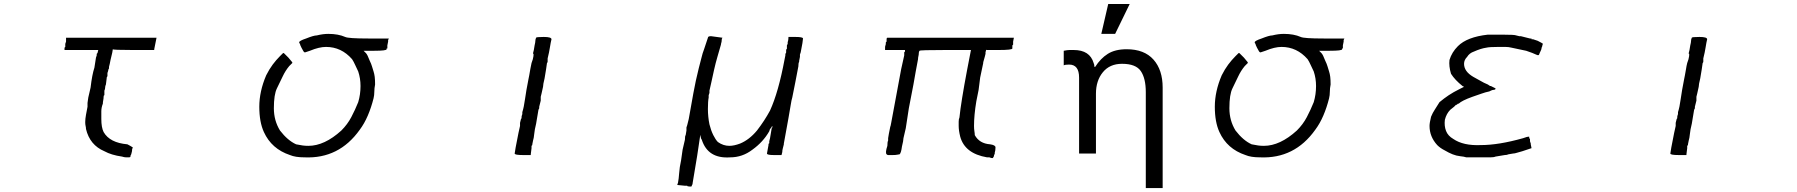

<svg xmlns="http://www.w3.org/2000/svg" viewBox="-20 -782 9153 978"><path d="M308.6 -527.3V-531.2V-539.1L312.5 -543V-546.9V-558.6L316.4 -570.3V-589.8H777.3L769.5 -550.8L765.6 -531.2V-527.3H656.2Q554.7 -527.3 554.7 -531.2Q554.7 -523.4 543 -476.6L539.1 -457L535.2 -441.4V-433.6Q531.2 -425.8 531.2 -425.8V-421.9L527.3 -410.2V-394.5L523.4 -386.7V-382.8L519.5 -351.6Q515.6 -343.8 515.6 -335.9Q515.6 -328.1 511.7 -320.3V-304.7V-296.9Q507.8 -296.9 507.8 -289.1Q507.8 -281.2 505.9 -271.5Q503.9 -261.7 503.9 -253.9Q496.1 -234.4 496.1 -214.8Q496.1 -195.3 496.1 -175.8Q496.1 -132.8 507.8 -109.4Q539.1 -54.7 628.9 -46.9Q644.5 -39.1 656.2 -31.2V-27.3Q652.3 -27.3 652.3 -11.7L648.4 3.9Q644.5 11.7 644.5 11.7V15.6Q644.5 19.5 636.7 19.5Q632.8 19.5 623 19.5Q613.3 19.5 601.6 15.6Q546.9 7.8 511.7 -11.7Q437.5 -43 418 -125Q418 -132.8 416 -140.6Q414.1 -148.4 414.1 -160.2Q414.1 -175.8 418 -197.3Q421.9 -218.8 425.8 -238.3V-257.8L429.7 -285.2L441.4 -335.9Q449.2 -402.3 460.9 -437.5L468.8 -488.3L472.7 -500V-507.8L476.6 -511.7L480.5 -527.3Z M1738.3 -593.8Q1753.9 -585.9 1855.5 -585.9H1960.9L1957 -578.1V-570.3L1953.1 -550.8V-535.2H1949.2V-531.2Q1949.2 -523.4 1886.7 -523.4H1859.4H1832Q1832 -523.4 1839.8 -515.6L1843.8 -511.7Q1851.6 -503.9 1863.3 -472.7Q1871.1 -457 1875 -443.4Q1878.9 -429.7 1882.8 -418Q1886.7 -406.2 1888.7 -390.6Q1890.6 -375 1890.6 -351.6Q1886.7 -332 1886.7 -314.5Q1886.7 -296.9 1882.8 -281.2Q1871.1 -234.4 1853.5 -193.4Q1835.9 -152.3 1812.5 -121.1Q1707 27.3 1531.2 19.5Q1484.4 19.5 1457 7.8Q1363.3 -23.4 1324.2 -109.4Q1300.8 -160.2 1300.8 -238.3Q1300.8 -316.4 1335.9 -398.4Q1351.6 -429.7 1369.1 -453.1Q1386.7 -476.6 1406.2 -496.1L1421.9 -511.7H1425.8L1449.2 -488.3L1468.8 -464.8V-460.9L1453.1 -445.3Q1433.6 -421.9 1419.9 -392.6Q1406.2 -363.3 1390.6 -332Q1375 -300.8 1375 -230.5Q1375 -168 1406.2 -117.2Q1445.3 -66.4 1488.3 -46.9Q1507.8 -43 1521.5 -41Q1535.2 -39.1 1550.8 -39.1Q1632.8 -39.1 1718.8 -117.2Q1750 -148.4 1769.5 -185.5Q1789.1 -222.7 1804.7 -261.7Q1816.4 -300.8 1816.4 -343.8Q1816.4 -382.8 1804.7 -418Q1796.9 -433.6 1789.1 -451.2Q1781.2 -468.8 1773.4 -480.5Q1718.8 -543 1640.6 -543Q1605.5 -543 1558.6 -523.4L1535.2 -515.6H1531.2Q1527.3 -515.6 1515.6 -539.1Q1507.8 -554.7 1507.8 -558.6Q1503.9 -562.5 1503.9 -566.4Q1503.9 -574.2 1539.1 -585.9Q1578.1 -601.6 1593.8 -601.6Q1625 -609.4 1652.3 -609.4Q1703.1 -609.4 1738.3 -593.8Z M2750 -593.8Q2789.1 -593.8 2789.1 -582Q2785.2 -566.4 2781.2 -541Q2777.3 -515.6 2769.5 -484.4V-468.8Q2769.5 -464.8 2767.6 -462.9Q2765.6 -460.9 2765.6 -457L2761.7 -429.7L2753.9 -382.8Q2746.1 -351.6 2746.1 -339.8L2738.3 -304.7L2734.4 -289.1V-281.2V-273.4V-269.5L2726.6 -238.3V-230.5L2722.7 -222.7L2718.8 -199.2L2714.8 -175.8L2710.9 -152.3Q2703.1 -121.1 2701.2 -99.6Q2699.2 -78.1 2695.3 -66.4L2691.4 -46.9V-43L2687.5 -39.1V-27.3L2683.6 3.9V7.8H2644.5Q2601.6 7.8 2601.6 0Q2601.6 -7.8 2621.1 -105.5L2628.9 -140.6V-156.2L2632.8 -171.9Q2632.8 -175.8 2636.7 -179.7V-183.6Q2636.7 -191.4 2638.7 -195.3Q2640.6 -199.2 2640.6 -203.1V-210.9Q2648.4 -234.4 2654.3 -277.3Q2660.2 -320.3 2671.9 -378.9L2675.8 -398.4Q2679.7 -418 2681.6 -431.6Q2683.6 -445.3 2687.5 -460.9Q2695.3 -480.5 2697.3 -496.1Q2699.2 -511.7 2695.3 -507.8V-511.7L2699.2 -527.3L2703.1 -550.8Q2707 -566.4 2707 -574.2Q2707 -582 2710.9 -589.8Q2710.9 -593.8 2750 -593.8Z M3660.2 -589.8Q3656.2 -585.9 3656.2 -578.1Q3656.2 -570.3 3654.3 -564.5Q3652.3 -558.6 3652.3 -554.7Q3644.5 -527.3 3634.8 -494.1Q3625 -460.9 3617.2 -425.8Q3609.4 -390.6 3603.5 -363.3Q3597.7 -335.9 3593.8 -320.3V-312.5V-308.6L3589.8 -296.9V-285.2Q3585.9 -265.6 3585.9 -226.6Q3585.9 -207 3587.9 -187.5Q3589.8 -168 3593.8 -148.4Q3601.6 -117.2 3613.3 -93.8Q3625 -70.3 3636.7 -58.6Q3664.1 -39.1 3695.3 -39.1Q3718.8 -39.1 3750 -50.8Q3796.9 -70.3 3835.9 -117.2Q3875 -168 3902.3 -218.8Q3945.3 -312.5 3976.6 -480.5L3980.5 -500V-503.9V-507.8Q3984.4 -511.7 3984.4 -515.6V-523.4V-527.3Q3984.4 -531.2 3986.3 -531.2Q3988.3 -531.2 3988.3 -535.2V-539.1V-550.8L3992.2 -558.6V-566.4Q3996.1 -578.1 3996.1 -589.8V-593.8H4031.2Q4070.3 -593.8 4070.3 -585.9Q4070.3 -574.2 4058.6 -515.6L4054.7 -503.9V-492.2L4050.8 -472.7V-468.8Q4046.9 -460.9 4046.9 -449.2V-445.3L4031.2 -363.3L4015.6 -285.2Q4011.7 -273.4 4007.8 -248Q4003.9 -222.7 3996.1 -179.7L3972.7 -50.8V-46.9Q3968.8 -31.2 3966.8 -23.4Q3964.8 -15.6 3964.8 -7.8L3960.9 7.8H3921.9Q3886.7 7.8 3886.7 0Q3886.7 -3.9 3894.5 -43V-46.9Q3894.5 -50.8 3896.5 -50.8Q3898.4 -50.8 3898.4 -54.7V-62.5L3902.3 -78.1L3910.2 -125Q3910.2 -128.9 3914.1 -132.8V-140.6Q3910.2 -136.7 3910.2 -134.8Q3910.2 -132.8 3906.2 -128.9L3902.3 -125L3898.4 -113.3Q3867.2 -58.6 3812.5 -19.5Q3761.7 19.5 3699.2 19.5Q3585.9 27.3 3554.7 -70.3Q3550.8 -74.2 3548.8 -85.9Q3546.9 -97.7 3546.9 -93.8Q3543 -66.4 3539.1 -41Q3535.2 -15.6 3531.2 11.7L3507.8 152.3V156.2Q3503.9 160.2 3503.9 164.1Q3503.9 168 3500 168H3492.2Q3480.5 168 3480.5 164.1H3468.8L3429.7 160.2L3433.6 148.4Q3437.5 128.9 3439.5 99.6Q3441.4 70.3 3449.2 35.2L3457 -19.5L3468.8 -70.3Q3468.8 -89.8 3472.7 -93.8L3476.6 -117.2V-125V-132.8L3480.5 -144.5L3488.3 -175.8Q3500 -242.2 3511.7 -306.6Q3523.4 -371.1 3539.1 -433.6Q3546.9 -460.9 3552.7 -486.3Q3558.6 -511.7 3566.4 -531.2L3574.2 -554.7L3585.9 -589.8Q3585.9 -597.7 3601.6 -597.7Z M5144.5 -589.8 5140.6 -570.3V-554.7L5136.7 -550.8V-543V-539.1V-535.2Q5136.7 -527.3 5066.4 -527.3H5003.9V-531.2L5000 -515.6V-511.7V-507.8L4996.1 -492.2L4988.3 -464.8V-460.9L4972.7 -386.7L4968.8 -355.5L4964.8 -324.2L4953.1 -265.6Q4941.4 -195.3 4941.4 -140.6Q4941.4 -125 4943.4 -113.3Q4945.3 -101.6 4945.3 -93.8Q4968.8 -50.8 5023.4 -46.9Q5050.8 -43 5050.8 -31.2Q5050.8 -15.6 5046.9 -3.9V3.9Q5043 3.9 5043 11.7Q5043 15.6 5039.1 19.5Q5039.1 27.3 5019.5 19.5H5007.8Q4894.5 0 4871.1 -85.9Q4863.3 -117.2 4863.3 -140.6Q4863.3 -148.4 4863.3 -162.1Q4863.3 -175.8 4867.2 -183.6Q4871.1 -222.7 4880.9 -283.2Q4890.6 -343.8 4906.2 -425.8L4925.8 -527.3H4929.7H4796.9Q4664.1 -527.3 4664.1 -523.4Q4660.2 -519.5 4660.2 -511.7Q4660.2 -503.9 4658.2 -496.1Q4656.2 -488.3 4656.2 -480.5L4644.5 -418L4632.8 -351.6L4609.4 -230.5L4593.8 -128.9L4582 -78.1Q4582 -66.4 4574.2 -35.2Q4570.3 -3.9 4562.5 3.9Q4558.6 3.9 4550.8 5.9Q4543 7.8 4527.3 7.8H4503.9Q4500 7.8 4496.1 3.9Q4488.3 -3.9 4500 -39.1Q4500 -58.6 4503.9 -66.4V-70.3V-74.2V-78.1L4507.8 -101.6L4515.6 -140.6V-136.7L4519.5 -156.2L4570.3 -429.7L4585.9 -500V-515.6L4589.8 -519.5V-527.3H4488.3V-539.1Q4488.3 -546.9 4490.2 -550.8Q4492.2 -554.7 4492.2 -562.5V-566.4Q4496.1 -570.3 4496.1 -570.3V-578.1V-582Q4496.1 -589.8 4500 -589.8H4820.3Z M5816.4 175.8V-312.5Q5816.4 -382.8 5791 -419.9Q5765.6 -457 5695.3 -457Q5632.8 -457 5597.7 -414.1Q5562.5 -371.1 5562.5 -304.7V0H5476.6V-386.7Q5476.6 -453.1 5425.8 -453.1Q5406.2 -453.1 5398.4 -449.2V-523.4Q5418 -527.3 5427.7 -527.3Q5437.5 -527.3 5449.2 -527.3Q5531.2 -527.3 5550.8 -460.9Q5554.7 -453.1 5554.7 -441.4H5558.6Q5585.9 -484.4 5623 -507.8Q5660.2 -531.2 5718.8 -531.2Q5808.6 -531.2 5855.5 -478.5Q5902.3 -425.8 5902.3 -335.9V175.8ZM5625 -761.7H5734.4L5660.2 -609.4H5589.8Z M6605.5 -593.8Q6621.1 -585.9 6722.7 -585.9H6828.1L6824.2 -578.1V-570.3L6820.3 -550.8V-535.2H6816.4V-531.2Q6816.4 -523.4 6753.9 -523.4H6726.6H6699.2Q6699.2 -523.4 6707 -515.6L6710.9 -511.7Q6718.8 -503.9 6730.5 -472.7Q6738.3 -457 6742.2 -443.4Q6746.1 -429.7 6750 -418Q6753.9 -406.2 6755.9 -390.6Q6757.8 -375 6757.8 -351.6Q6753.9 -332 6753.9 -314.5Q6753.9 -296.9 6750 -281.2Q6738.3 -234.4 6720.7 -193.4Q6703.1 -152.3 6679.7 -121.1Q6574.2 27.3 6398.4 19.5Q6351.6 19.5 6324.2 7.8Q6230.5 -23.4 6191.4 -109.4Q6168 -160.2 6168 -238.3Q6168 -316.4 6203.1 -398.4Q6218.8 -429.7 6236.3 -453.1Q6253.9 -476.6 6273.4 -496.1L6289.1 -511.7H6293L6316.4 -488.3L6335.9 -464.8V-460.9L6320.3 -445.3Q6300.8 -421.9 6287.1 -392.6Q6273.4 -363.3 6257.8 -332Q6242.2 -300.8 6242.2 -230.5Q6242.2 -168 6273.4 -117.2Q6312.5 -66.4 6355.5 -46.9Q6375 -43 6388.7 -41Q6402.3 -39.1 6418 -39.1Q6500 -39.1 6585.9 -117.2Q6617.2 -148.4 6636.7 -185.5Q6656.2 -222.7 6671.9 -261.7Q6683.6 -300.8 6683.6 -343.8Q6683.6 -382.8 6671.9 -418Q6664.1 -433.6 6656.2 -451.2Q6648.4 -468.8 6640.6 -480.5Q6585.9 -543 6507.8 -543Q6472.7 -543 6425.8 -523.4L6402.3 -515.6H6398.4Q6394.5 -515.6 6382.8 -539.1Q6375 -554.7 6375 -558.6Q6371.1 -562.5 6371.1 -566.4Q6371.1 -574.2 6406.2 -585.9Q6445.3 -601.6 6460.9 -601.6Q6492.2 -609.4 6519.5 -609.4Q6570.3 -609.4 6605.5 -593.8Z M7632.8 -605.5Q7695.3 -605.5 7703.1 -601.6L7718.8 -597.7H7726.6L7773.4 -585.9H7781.2V-582H7789.1L7800.8 -578.1L7812.5 -574.2Q7835.9 -562.5 7839.8 -558.6Q7835.9 -554.7 7835.9 -546.9Q7832 -539.1 7832 -535.2Q7832 -531.2 7828.1 -523.4Q7820.3 -507.8 7820.3 -503.9V-507.8Q7820.3 -496.1 7804.7 -503.9Q7789.1 -511.7 7753.9 -523.4Q7734.4 -527.3 7716.8 -531.2Q7699.2 -535.2 7679.7 -539.1Q7664.1 -543 7648.4 -543Q7632.8 -543 7613.3 -543Q7566.4 -543 7550.8 -539.1Q7523.4 -535.2 7488.3 -519.5Q7464.8 -511.7 7453.1 -492.2Q7437.5 -476.6 7437.5 -457Q7437.5 -418 7484.4 -390.6Q7500 -382.8 7519.5 -371.1Q7539.1 -359.4 7558.6 -351.6L7570.3 -343.8H7574.2L7582 -339.8L7597.7 -332V-328.1Q7593.8 -324.2 7587.9 -324.2Q7582 -324.2 7574.2 -320.3L7566.4 -316.4Q7546.9 -312.5 7525.4 -304.7Q7503.9 -296.9 7480.5 -289.1Q7425.8 -269.5 7410.2 -253.9H7406.2L7398.4 -246.1V-250L7386.7 -238.3L7367.2 -222.7Q7347.7 -203.1 7339.8 -171.9Q7335.9 -140.6 7345.7 -115.2Q7355.5 -89.8 7382.8 -74.2Q7433.6 -39.1 7523.4 -43Q7613.3 -43 7738.3 -78.1Q7757.8 -85.9 7769.5 -85.9V-82V-78.1L7773.4 -74.2V-70.3V-62.5L7777.3 -50.8V-46.9L7781.2 -27.3L7757.8 -19.5L7734.4 -11.7Q7718.8 -7.8 7707 -3.9Q7695.3 0 7687.5 0L7664.1 3.9Q7656.2 7.8 7644.5 7.8L7621.1 11.7L7597.7 15.6Q7589.8 19.5 7570.3 19.5Q7550.8 19.5 7527.3 19.5H7449.2Q7437.5 15.6 7418 13.7Q7398.4 11.7 7378.9 3.9Q7359.4 -3.9 7339.8 -15.6Q7316.4 -27.3 7300.8 -43Q7261.7 -85.9 7261.7 -140.6Q7261.7 -156.2 7269.5 -187.5Q7277.3 -207 7289.1 -224.6Q7300.8 -242.2 7312.5 -261.7Q7335.9 -281.2 7359.4 -296.9Q7382.8 -312.5 7414.1 -328.1L7437.5 -339.8L7429.7 -343.8Q7390.6 -375 7371.1 -406.2Q7359.4 -445.3 7363.3 -476.6Q7375 -515.6 7406.2 -546.9Q7453.1 -593.8 7558.6 -605.5Z M8636.7 -593.8Q8675.8 -593.8 8675.8 -582Q8671.9 -566.4 8668 -541Q8664.1 -515.6 8656.2 -484.4V-468.8Q8656.2 -464.8 8654.3 -462.9Q8652.3 -460.9 8652.3 -457L8648.4 -429.7L8640.6 -382.8Q8632.8 -351.6 8632.8 -339.8L8625 -304.7L8621.1 -289.1V-281.2V-273.4V-269.5L8613.3 -238.3V-230.5L8609.4 -222.7L8605.5 -199.2L8601.6 -175.8L8597.7 -152.3Q8589.8 -121.1 8587.9 -99.6Q8585.9 -78.1 8582 -66.4L8578.1 -46.9V-43L8574.2 -39.1V-27.3L8570.3 3.9V7.8H8531.2Q8488.3 7.8 8488.3 0Q8488.3 -7.8 8507.8 -105.5L8515.6 -140.6V-156.2L8519.5 -171.9Q8519.5 -175.8 8523.4 -179.7V-183.6Q8523.4 -191.4 8525.4 -195.3Q8527.3 -199.2 8527.3 -203.1V-210.9Q8535.2 -234.4 8541 -277.3Q8546.9 -320.3 8558.6 -378.9L8562.5 -398.4Q8566.4 -418 8568.4 -431.6Q8570.3 -445.3 8574.2 -460.9Q8582 -480.5 8584 -496.1Q8585.9 -511.7 8582 -507.8V-511.7L8585.9 -527.3L8589.8 -550.8Q8593.8 -566.4 8593.8 -574.2Q8593.8 -582 8597.7 -589.8Q8597.7 -593.8 8636.7 -593.8Z"/></svg>

Font: 和音 by 宁静之雨，公众号njzyshare
Style: Regular
Weight: 400
Designer: Steve Matteson
Foundry: Ascender Corporation
Version: Version 6.00;June 8, 2018;FontCreator 11.0.0.2388 32-bit